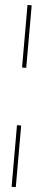

<svg xmlns="http://www.w3.org/2000/svg" viewBox="-61 -774 217 962"><g transform="rotate(5 47.0 -293.0)"><path d="M37 -435.5V-750H58V-435.5ZM37 164.5V-145.5H58V164.5Z"/></g></svg>

Font: Imbue 50pt Thin
Style: Regular
Weight: 100
Designer: Tyler Finck
Foundry: Etcetera Type Company
Version: Version 1.102; ttfautohint (v1.8.3)